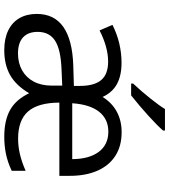

<svg xmlns="http://www.w3.org/2000/svg" viewBox="34 -825 801 909"><g transform="rotate(90 434.5 -370.5)"><path d="M45.9 -144Q45.9 -226.6 107.4 -269.8Q168.9 -313 290.5 -316.9L386.7 -319.8V-348.6Q386.7 -416 359.1 -449Q331.5 -481.9 272 -481.9Q203.6 -481.9 124 -441.4L97.7 -502.4Q140.1 -523.9 185.8 -534.7Q231.4 -545.4 276.9 -545.4Q338.9 -545.4 378.7 -523.2Q418.5 -501 439 -455.6Q466.8 -500.5 509.3 -523.2Q551.8 -545.9 606 -545.9Q670.9 -545.9 717.3 -516.4Q763.7 -486.8 788.1 -431.4Q812.5 -376 812.5 -300.3V-251H465.8Q466.3 -150.4 507.6 -103Q548.8 -55.7 636.7 -55.7Q672.4 -55.7 708.7 -64Q745.1 -72.3 788.6 -91.3V-25.4Q747.1 -5.9 708 2Q668.9 9.8 627.9 9.8Q550.3 9.8 501 -17.6Q451.7 -44.9 421.4 -107.9Q384.8 -45.9 335.7 -18.1Q286.6 9.8 217.3 9.8Q162.6 9.8 124 -9Q85.4 -27.8 65.7 -62.5Q45.9 -97.2 45.9 -144ZM385.3 -214.4V-264.6L305.7 -261.2Q212.9 -257.3 171.9 -230.2Q130.9 -203.1 130.9 -148.4Q130.9 -103.5 156.7 -79.3Q182.6 -55.2 232.9 -55.2Q278.3 -55.2 312.7 -74.5Q347.2 -93.8 366.2 -129.6Q385.3 -165.5 385.3 -214.4ZM603.5 -482.9Q543.9 -482.9 509.3 -439.5Q474.6 -396 468.8 -312H733.4Q732.9 -392.1 699 -437.5Q665 -482.9 603.5 -482.9ZM496.1 -751H598.1V-742.2Q576.2 -716.3 528.6 -673.1Q481 -629.9 431.6 -590.8H375.5V-600.1Q412.6 -639.6 447 -682.9Q481.4 -726.1 496.1 -751Z"/></g></svg>

Font: Viking Open Sans
Style: Regular
Weight: 400
Foundry: Ascender Corporation
Version: Version 2.001